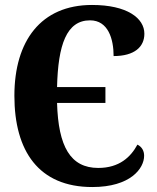

<svg xmlns="http://www.w3.org/2000/svg" viewBox="-20 -744 634 774"><path d="M352 10C506 10 561 -65 561 -116C561 -136 552 -152 534 -161C507 -111 461 -67 376 -67C264 -67 215 -153 210 -329H405V-393H210C214 -563 248 -662 343 -662C416 -662 438 -587 438 -518C522 -518 562 -555 562 -608C562 -671 492 -724 351 -724C145 -724 38 -579 38 -358C38 -135 136 10 352 10Z"/></svg>

Font: Noto Serif Condensed ExtraBold
Style: Regular
Weight: 800
Width: 3
Designer: Monotype Design Team
Foundry: Monotype Imaging Inc.
Version: Version 2.013